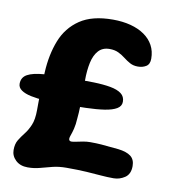

<svg xmlns="http://www.w3.org/2000/svg" viewBox="-79 -697 698 794"><g transform="rotate(10 270.5 -300.5)"><path d="M183.9 -251.4Q146.2 -251.4 112.7 -253.5Q79.1 -255.6 53.2 -261.1Q27.2 -266.6 12.4 -277Q-2.5 -287.4 -2.5 -303.4Q-2.5 -330.6 20.6 -343.2Q43.6 -355.9 90.1 -359.5Q136.5 -363.1 206.1 -363.1Q256.6 -363.1 297.9 -362Q339.2 -360.9 369 -355.5Q398.8 -350.1 414.9 -337.9Q431 -325.8 431 -304Q431 -285.2 413.1 -274.6Q395.2 -263.9 362.5 -258.9Q329.8 -253.9 284.4 -252.6Q239 -251.4 183.9 -251.4ZM89.9 31.5Q58.4 31.5 39.4 13.4Q20.5 -4.6 20.5 -29.5Q20.5 -55.1 30.7 -71.8Q40.9 -88.5 53.9 -104.9Q67 -121.2 77.2 -145.1Q87.4 -168.9 87.4 -209.4Q87.4 -223.5 87.6 -241.8Q87.8 -260 88.2 -280.8Q88.6 -301.5 89.6 -323.9Q90.5 -346.2 91.6 -368.4Q95.4 -442.9 118.8 -502.4Q142.2 -561.9 193.8 -596.8Q245.2 -631.6 332 -631.6Q372.8 -631.6 406.4 -622.8Q440.1 -613.9 464.6 -596.9Q489 -580 502.3 -555.6Q515.6 -531.1 515.6 -499.5Q515.6 -476.4 500.9 -467.3Q486.2 -458.2 466.4 -458.2Q447.4 -458.2 433.2 -465.9Q419 -473.6 405.9 -483.9Q392.8 -494.2 377.1 -501.9Q361.4 -509.6 339.4 -509.6Q310 -509.6 292.8 -490.6Q275.6 -471.6 268.5 -438.7Q261.4 -405.8 261.4 -364.2Q261.4 -345.9 261.3 -327.3Q261.2 -308.8 261.1 -291.1Q260.9 -273.4 260.5 -257.4Q260.1 -241.5 259.3 -227.9Q258.5 -214.4 257.4 -204.4Q255.9 -177.2 251.4 -159.5Q246.9 -141.8 242.9 -131.3Q239 -120.9 239 -115.6Q239 -105 249.9 -105Q257.5 -105 270.1 -107.9Q282.6 -110.8 297.8 -113.5Q312.9 -116.2 327 -116.2Q353.1 -116.2 373.9 -114.6Q394.6 -113 412.4 -110.9Q430.1 -108.9 446.2 -107.8Q481.5 -103.6 499.1 -90.1Q516.8 -76.5 516.8 -48.9Q516.8 -15.1 494.9 -0.4Q473 14.2 447.9 14.2Q421.1 14.2 394.5 11.9Q367.9 9.5 333.6 7.4Q299.2 5.2 249.4 5.2Q217.1 5.2 191.2 11.7Q165.2 18.1 141.2 24.8Q117.1 31.5 89.9 31.5Z"/></g></svg>

Font: Gluten Thin
Style: Regular
Weight: 100
Designer: Tyler Finck
Foundry: Etcetera Type Company
Version: Version 1.300